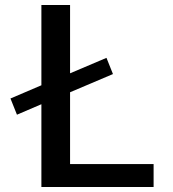

<svg xmlns="http://www.w3.org/2000/svg" viewBox="-20 -750 693 770"><path d="M261 -380V-92H596V0H146V-332L48 -290L22 -355L146 -408V-730H261V-456L407 -518L433 -453Z"/></svg>

Font: Mplus 1p Medium
Style: Regular
Weight: 500
Version: Version 1.061